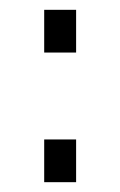

<svg xmlns="http://www.w3.org/2000/svg" viewBox="-20 -401 245 391"><path d="M135 -30H70V-117H135ZM135 -294H70V-381H135Z"/></svg>

Font: Gemunu Libre ExtraLight ExtraLight
Style: Regular
Weight: 250
Version: Version 1.100